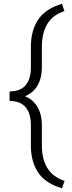

<svg xmlns="http://www.w3.org/2000/svg" viewBox="-20 -800 380 1017"><path d="M308.1 197.3Q218.8 170.4 181.2 112.5Q143.6 54.7 143.6 -28.3V-138.7Q143.6 -198.2 116 -231.7Q88.4 -265.1 30.8 -265.1V-315.9Q88.4 -315.9 116 -348.9Q143.6 -381.8 143.6 -441.4V-552.7Q143.6 -636.2 181.2 -694.6Q218.8 -752.9 308.1 -779.8L321.3 -741.2Q258.8 -721.2 230.2 -672.1Q201.7 -623 201.7 -552.7V-441.4Q201.7 -387.7 179.4 -348.1Q157.2 -308.6 112.3 -290.5Q157.2 -271.5 179.4 -231.7Q201.7 -191.9 201.7 -138.7V-28.3Q201.7 41.5 230.7 89.6Q259.8 137.7 322.3 158.2Z"/></svg>

Font: TypoPRO Roboto Slab
Style: Light
Weight: 300
Designer: Google
Version: Version 1.100263; 2013; ttfautohint (v0.94.20-1c74) -l 8 -r 